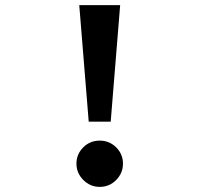

<svg xmlns="http://www.w3.org/2000/svg" viewBox="-20 -716 780 751"><path d="M450 -696 413 -240H327L290 -696ZM370 -166Q408 -166 434.5 -139.5Q461 -113 461 -76Q461 -39 434.5 -12Q408 15 370 15Q333 15 306 -12Q279 -39 279 -76Q279 -113 305.5 -139.5Q332 -166 370 -166Z"/></svg>

Font: Major Mono Display
Style: Regular
Weight: 400
Designer: Emre Parlak
Foundry: Emre Parlak
Version: Version 2.000; ttfautohint (v1.8) -l 8 -r 50 -G 200 -x 14 -D